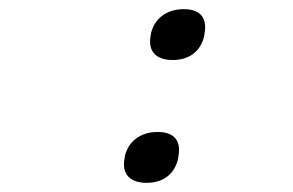

<svg xmlns="http://www.w3.org/2000/svg" viewBox="-20 -390 640 419"><path d="M252 -47V-45C245 -12 262 9 300 9C338 9 362 -12 369 -45V-47C376 -81 362 -102 324 -102C286 -102 259 -81 252 -47ZM309 -313C302 -280 319 -259 357 -259C395 -259 419 -280 426 -313V-315C433 -349 419 -370 381 -370C343 -370 316 -349 309 -315Z"/></svg>

Font: LT Wave Mono
Style: Italic
Weight: 400
Designer: Daniel Lyons
Version: Version 2.5 (Glyphs App)